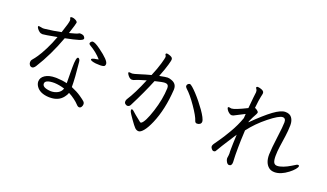

<svg xmlns="http://www.w3.org/2000/svg" viewBox="-75 -1283 3150 1847"><g transform="rotate(20 1500.0 -359.5)"><path d="M463 -31Q501 -31 532.5 -48Q564 -65 575 -99Q521 -116 470 -118Q375 -118 375 -77Q375 -36 463 -31ZM580 -317Q580 -424 601 -424Q609 -424 615.5 -414Q622 -404 623 -389Q640 -231 640 -138Q700 -113 739 -86Q778 -59 790 -47.5Q802 -36 802 -20.5Q802 -5 793.5 8Q785 21 771.5 21Q758 21 742 3Q726 -15 696 -37.5Q666 -60 634 -76Q627 -54 608 -30Q563 29 475 29H464Q371 25 334 -30Q319 -53 318 -75V-79Q318 -119 357 -144.5Q396 -170 461 -170H474Q533 -168 581 -156V-179L580 -266ZM792 -476Q744 -532 667 -577Q656 -584 656 -591.5Q656 -599 663 -608Q673 -618 680 -618Q705 -618 762 -576Q874 -495 874 -459Q874 -438 859.5 -433Q845 -428 823.5 -428Q802 -428 778 -430Q722 -437 722 -452Q722 -457 731 -461.5Q740 -466 748.5 -467.5Q757 -469 770 -471Q783 -473 792 -476ZM142 -581 185 -574 202 -575Q292 -585 367 -601Q404 -710 404 -733V-740L397 -760Q397 -769 414.5 -769Q432 -769 451.5 -758Q471 -747 471 -735.5Q471 -724 436 -617Q511 -636 521 -643Q531 -650 537 -650Q570 -650 581 -637.5Q592 -625 592 -616Q592 -601 549 -587.5Q506 -574 415 -556Q345 -364 248 -210Q231 -185 215 -185Q199 -185 189.5 -197.5Q180 -210 180 -225Q180 -240 186 -249.5Q192 -259 199.5 -266.5Q207 -274 231 -308.5Q255 -343 287.5 -407Q320 -471 346 -543Q219 -519 200.5 -519Q182 -519 168 -529.5Q154 -540 144.5 -553Q135 -566 135 -573.5Q135 -581 142 -581Z M1867 -238Q1854 -282 1792 -371.5Q1730 -461 1684 -501Q1670 -514 1670 -525.5Q1670 -537 1679 -546Q1689 -554 1697.5 -554Q1706 -554 1726.5 -536.5Q1747 -519 1774 -490Q1801 -461 1828.5 -427Q1856 -393 1880 -359Q1904 -325 1918.5 -297Q1933 -269 1933 -253.5Q1933 -238 1921 -228.5Q1909 -219 1891 -219Q1873 -219 1867 -238ZM1393 -526Q1457 -539 1475.5 -539Q1494 -539 1517 -530Q1571 -511 1571 -456V-450Q1558 -243 1493 -92Q1465 -27 1437 7.5Q1409 42 1387.5 42Q1366 42 1349 25Q1332 8 1295.5 -44Q1259 -96 1254.5 -107Q1250 -118 1250 -126.5Q1250 -135 1258 -135Q1266 -135 1278 -123.5Q1290 -112 1310 -95.5Q1330 -79 1348 -65Q1366 -51 1374 -44H1380Q1384 -44 1385 -45Q1419 -67 1461 -197Q1503 -327 1507 -443Q1507 -483 1469 -483Q1444 -483 1368 -464Q1314 -331 1233 -172Q1223 -151 1202 -151Q1193 -151 1181.5 -159.5Q1170 -168 1170 -183Q1170 -198 1177 -209Q1233 -295 1295 -445Q1202 -418 1188 -410Q1174 -402 1158.5 -402Q1143 -402 1130.5 -413Q1118 -424 1110.5 -436.5Q1103 -449 1103 -453V-455Q1104 -461 1113 -461L1125 -460Q1130 -459 1134 -459H1143Q1154 -459 1212 -477.5Q1270 -496 1321 -509Q1355 -589 1371.5 -647.5Q1388 -706 1388 -716.5Q1388 -727 1383 -733.5Q1378 -740 1378 -742.5Q1378 -745 1380 -749Q1383 -754 1391 -754Q1399 -754 1412 -750Q1449 -739 1451 -722Q1452 -719 1452 -711.5Q1452 -704 1439.5 -658.5Q1427 -613 1393 -526Z M2941 -179Q2953 -179 2953 -169Q2953 -157 2934.5 -135Q2916 -113 2886 -90Q2814 -35 2751 -35Q2713 -35 2690 -55Q2645 -93 2645 -175V-179Q2647 -244 2662.5 -360.5Q2678 -477 2678 -518.5Q2678 -560 2646 -560Q2609 -560 2512.5 -483Q2416 -406 2348 -316Q2342 -198 2342 -139V-64Q2342 -49 2343 -35L2345 11Q2345 50 2316 50Q2301 49 2289.5 30Q2278 11 2278 -5V-8Q2283 -38 2283 -53V-59Q2282 -68 2282 -78V-100Q2282 -145 2287 -250Q2266 -217 2224.5 -153Q2183 -89 2169 -63.5Q2155 -38 2149.5 -31.5Q2144 -25 2132 -25Q2120 -25 2109.5 -38.5Q2099 -52 2099 -63Q2099 -74 2108.5 -89Q2118 -104 2147 -144Q2176 -184 2222.5 -263.5Q2269 -343 2297 -423L2300 -467Q2205 -417 2194.5 -413Q2184 -409 2174 -409Q2164 -409 2149.5 -419.5Q2135 -430 2126 -444Q2117 -458 2117 -465.5Q2117 -473 2128 -473L2152 -469Q2185 -469 2305 -529Q2318 -670 2322 -694V-701Q2322 -718 2314.5 -727Q2307 -736 2307 -741L2308 -742V-743Q2311 -751 2320.5 -751Q2330 -751 2346 -747Q2388 -736 2388 -713V-710Q2388 -702 2380.5 -671Q2373 -640 2364 -552Q2375 -550 2389.5 -538.5Q2404 -527 2404 -519.5Q2404 -512 2396 -497L2376 -460Q2364 -437 2353 -411Q2353 -404 2352 -400Q2463 -510 2535.5 -563Q2608 -616 2653.5 -616Q2699 -616 2720 -587Q2741 -558 2741 -513V-510Q2740 -454 2732 -398Q2724 -342 2716 -287Q2708 -232 2708 -186.5Q2708 -141 2718.5 -121Q2729 -101 2754 -101Q2779 -101 2814.5 -114.5Q2850 -128 2885 -149.5Q2920 -171 2927 -175Q2934 -179 2941 -179Z"/></g></svg>

Font: ToneOZ-Pinyin-WenKai-Regular
Style: Regular
Weight: 400
Designer: Fontworks Inc.
Foundry: ToneOZ
Version: Version 0.240331